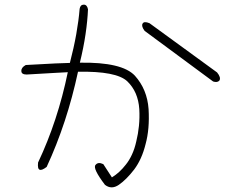

<svg xmlns="http://www.w3.org/2000/svg" viewBox="-20 -750 1040 827"><path d="M272 -439Q260 -438 216 -436Q172 -434 95 -429Q72 -429 72 -444Q71 -459 91 -470Q250 -479 281 -479Q298 -544 308.5 -603Q319 -662 323 -712Q326 -730 341 -730Q355 -730 359 -710Q357 -661 348.5 -603Q340 -545 324 -480Q506 -483 561 -424Q614 -365 620 -280Q625 -194 607 -129Q591 -64 558 -20Q524 24 492 46Q460 68 432 46Q379 -24 391 -39Q402 -54 425 -43L462 14Q495 -6 522 -41Q536 -58 548 -83.5Q560 -109 567 -141Q575 -173 578.5 -208Q582 -243 580 -280Q575 -355 528 -400Q481 -444 316 -441Q269 -221 181 -31Q160 -15 151 -19Q141 -22 144 -50Q229 -230 272 -439ZM915 -438Q933 -416 925 -403Q916 -393 898 -399L603 -617Q588 -637 594 -648Q600 -660 624 -650Z"/></svg>

Font: Yomogi
Style: Regular
Weight: 400
Designer: satsuyako
Foundry: satsuyako
Version: Version 3.100